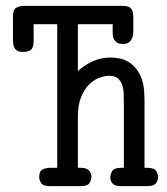

<svg xmlns="http://www.w3.org/2000/svg" viewBox="-20 -631 565 651"><path d="M24 -575Q24 -599 35.5 -605Q47 -611 61 -611H397Q411 -611 418 -607Q425 -603 428 -596.5Q431 -590 431.5 -583Q432 -576 432 -570V-523Q432 -511 428 -502Q425 -494 418 -488Q411 -482 397 -482Q383 -482 376 -487Q369 -492 366 -498.5Q363 -505 362.5 -512Q362 -519 362 -523V-549H244V-390Q266 -410 294 -423Q322 -436 356 -436Q369 -436 384.5 -433Q400 -430 414 -422Q428 -414 440 -400Q452 -386 460 -365Q467 -345 468.5 -325Q470 -305 470 -285V-62H480Q504 -62 510 -50.5Q516 -39 516 -31Q516 -20 509 -10Q502 0 481 0H389Q369 0 361.5 -9Q354 -18 354 -29Q354 -40 360.5 -51Q367 -62 390 -62H400V-278Q400 -294 399.5 -311.5Q399 -329 394.5 -342.5Q390 -356 380 -365Q370 -374 351 -374Q336 -374 317.5 -367.5Q299 -361 282.5 -345Q266 -329 255 -302Q244 -275 244 -235V-62H255Q274 -62 282 -52.5Q290 -43 290 -32Q290 -23 284 -11.5Q278 0 255 0H148Q127 0 120 -9.5Q113 -19 113 -31Q113 -50 124 -56Q135 -62 150 -62H174V-549H94V-491Q94 -469 84.5 -462Q75 -455 58 -455H57Q45 -455 38.5 -459Q32 -463 29 -468.5Q26 -474 25 -480.5Q24 -487 24 -493Z"/></svg>

Font: CMU Typewriter Custom
Style: Regular
Weight: 500
Monospace: yes
Version: Version 0.7.0